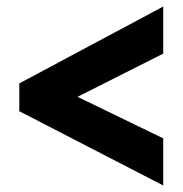

<svg xmlns="http://www.w3.org/2000/svg" viewBox="-20 -621 559 587"><path d="M39 -281 479 -54V-198L217 -325L479 -457V-601L39 -366Z"/></svg>

Font: Noto Sans Gurmukhi Condensed Black
Style: Regular
Weight: 900
Width: 3
Designer: Jelle Bosma - Monotype Design Team
Foundry: Monotype Imaging Inc.
Version: Version 2.004